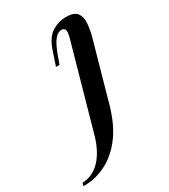

<svg xmlns="http://www.w3.org/2000/svg" viewBox="-315 -614 778 886"><g transform="rotate(-30 73.5 -170.5)"><path d="M-137 188 -133 172Q-75 170 -33.5 123.5Q8 77 29 -7L148 -430Q157 -462 154 -475Q151 -488 134 -488Q116 -488 98.5 -467Q81 -446 62 -394L47 -352H28L53 -426Q73 -486 108 -507.5Q143 -529 182 -529Q226 -529 241 -508.5Q256 -488 253.5 -455.5Q251 -423 242 -389L163 -108Q150 -56 132 -12Q114 32 89 67Q64 102 31 129Q0 155 -43 171.5Q-86 188 -137 188Z"/></g></svg>

Font: Playfair Display Medium
Style: Italic
Weight: 500
Italic angle: -14°
Designer: Claus Eggers Sørensen
Foundry: Claus Eggers Sørensen
Version: Version 1.203